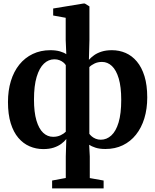

<svg xmlns="http://www.w3.org/2000/svg" viewBox="-20 -839 886 1096"><path d="M277.5 236.5V191.5L355.5 177V54L358.5 -45.5Q347.5 -31 329.5 -17.8Q311.5 -4.5 286.2 3.8Q261 12 227 12Q185.5 12 149 -3.8Q112.5 -19.5 84.8 -52Q57 -84.5 41.2 -135.5Q25.5 -186.5 25.5 -256.5Q25.5 -322 42 -376.2Q58.5 -430.5 90.2 -470Q122 -509.5 167 -531Q212 -552.5 267.5 -552.5Q298.5 -552.5 322 -545.8Q345.5 -539 358.5 -529.5L355 -610.5V-737.5L283.5 -750.5V-790.5L457 -819H464L490.5 -802.5V-610.5L487.5 -497.5Q499.5 -511 517.2 -523.8Q535 -536.5 560.2 -544.5Q585.5 -552.5 619 -552.5Q660.5 -552.5 697 -536.8Q733.5 -521 761.2 -488Q789 -455 804.8 -404Q820.5 -353 820.5 -282.5Q820.5 -217.5 804 -163.5Q787.5 -109.5 756.2 -70.2Q725 -31 681 -9.8Q637 11.5 582 11.5Q548 11.5 525.2 4Q502.5 -3.5 489 -12.5L492.5 54V177.5L571.5 191.5V236.5ZM283.5 -58Q307.5 -58 326.5 -67.2Q345.5 -76.5 355.5 -87V-467Q351.5 -474.5 342.2 -482.2Q333 -490 320 -495.2Q307 -500.5 290.5 -500.5Q257 -500.5 230.8 -475.8Q204.5 -451 189.2 -400Q174 -349 174 -270.5Q174 -198.5 188 -151.2Q202 -104 226.5 -81Q251 -58 283.5 -58ZM555.5 -41.5Q589 -41.5 615.5 -65.8Q642 -90 657 -140.2Q672 -190.5 672 -269Q672 -343 657.8 -391Q643.5 -439 618.8 -462.2Q594 -485.5 562.5 -485.5Q538.5 -485.5 519.8 -476.5Q501 -467.5 490 -456V-75Q495 -68 504 -60.2Q513 -52.5 526.2 -47Q539.5 -41.5 555.5 -41.5Z"/></svg>

Font: Merriweather 60pt
Style: Bold
Weight: 700
Version: Version 2.100